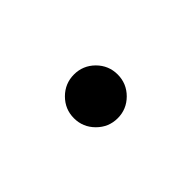

<svg xmlns="http://www.w3.org/2000/svg" viewBox="-25 -209 324 324"><g transform="rotate(45 137.0 -47.0)"><path d="M137.2 5.9Q115.7 5.9 100.3 -9.5Q85 -24.9 85 -46.4Q85 -67.9 100.3 -83.3Q115.7 -98.6 137.2 -98.6Q158.7 -98.6 174.1 -83.3Q189.5 -67.9 189.5 -46.4Q189.5 -24.9 174.1 -9.5Q158.7 5.9 137.2 5.9Z"/></g></svg>

Font: Inter 16pt Light
Style: Regular
Weight: 300
Version: Version 4.001;git-66647c0bb